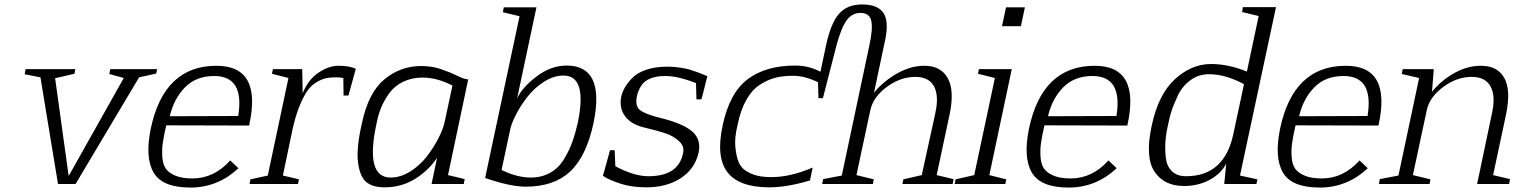

<svg xmlns="http://www.w3.org/2000/svg" viewBox="-20 -828 6815 864"><path d="M162 -480 91 -494 95 -517H319L315 -496L228 -476L289 -36L537 -477L472 -495L476 -517H687L683 -497L606 -480L320 0H241Z M744 -305 1052 -306Q1081 -486 944 -486Q862 -486 812 -434.5Q762 -383 744 -305ZM846 -25Q943 -25 1016 -106L1053 -71Q960 16 837 16Q711 16 671.5 -51Q632 -118 658 -247Q717 -532 954 -532Q1161 -532 1101 -263L728 -264Q717 -216 712.5 -184.5Q708 -153 710.5 -120Q713 -87 727 -68Q741 -49 770.5 -37Q800 -25 846 -25Z M1278 -477 1204 -496 1208 -517H1340L1342 -408Q1366 -469 1412.5 -500.5Q1459 -532 1503 -532Q1555 -532 1581 -518L1548 -398H1526L1525 -477Q1510 -480 1492 -480Q1468 -480 1451 -477Q1434 -474 1409.5 -461Q1385 -448 1367 -424.5Q1349 -401 1330 -356Q1311 -311 1297 -249L1253 -38Q1282 -32 1303 -26.5Q1324 -21 1325 -21L1321 0H1103L1107 -21L1185 -38Z M1980 -275 2016 -443Q1946 -479 1882 -479Q1833 -479 1794 -460Q1755 -441 1732 -409Q1709 -377 1695.5 -344.5Q1682 -312 1675 -275Q1621 -29 1738 -29Q1783 -29 1827 -57Q1871 -85 1901.5 -125Q1932 -165 1952.5 -205Q1973 -245 1980 -275ZM2087 -471 1996 -40Q2007 -38 2032.5 -31.5Q2058 -25 2071 -22L2067 0H1922L1947 -118Q1908 -60 1847 -22.5Q1786 15 1711 15Q1656 15 1627.5 -9.5Q1599 -34 1591 -98.5Q1583 -163 1609 -275Q1638 -412 1710.5 -471.5Q1783 -531 1875 -531Q1924 -531 1967 -516Q2010 -501 2040 -486Q2070 -471 2087 -471Z M2275 -241 2237 -63Q2307 -29 2369 -29Q2418 -29 2456.5 -51Q2495 -73 2518.5 -112.5Q2542 -152 2555.5 -189.5Q2569 -227 2580 -275Q2624 -488 2516 -488Q2471 -488 2427 -459.5Q2383 -431 2352 -390.5Q2321 -350 2300.5 -309.5Q2280 -269 2275 -241ZM2247 -795H2394L2307 -385Q2329 -434 2394 -483.5Q2459 -533 2530 -533Q2704 -533 2651 -275Q2619 -125 2546 -56.5Q2473 12 2346 12Q2276 12 2163 -27L2318 -755Q2307 -757 2280.5 -764Q2254 -771 2243 -773Z M3114 -381 3112 -454Q3031 -486 2973 -486Q2923 -486 2891 -467Q2859 -448 2846 -395Q2837 -351 2859.5 -333Q2882 -315 2945 -299Q3050 -274 3093 -238Q3136 -202 3124 -143Q3108 -69 3044.5 -27Q2981 15 2888 15Q2822 15 2770.5 -2Q2719 -19 2693 -37Q2695 -41 2725 -152H2746L2749 -80Q2833 -35 2898 -35Q3034 -35 3054 -140Q3061 -169 3036.5 -192Q3012 -215 2977.5 -227Q2943 -239 2888 -252Q2822 -266 2793.5 -304Q2765 -342 2776 -395Q2781 -415 2792 -434.5Q2803 -454 2825 -477Q2847 -500 2887.5 -514Q2928 -528 2981 -528Q3004 -528 3026 -525.5Q3048 -523 3064.5 -519.5Q3081 -516 3098.5 -510Q3116 -504 3125.5 -500.5Q3135 -497 3148 -491.5Q3161 -486 3163 -485Q3158 -467 3150 -433Q3142 -399 3136 -381Z M3452 -31Q3537 -31 3637 -74L3625 -16Q3521 15 3442 15Q3306 15 3253.5 -53Q3201 -121 3232 -264Q3263 -410 3344.5 -471.5Q3426 -533 3559 -533Q3620 -533 3672 -505L3697 -623Q3719 -725 3756 -766.5Q3793 -808 3860 -808Q3929 -808 3955 -770.5Q3981 -733 3963 -647L3913 -411Q3956 -463 4017 -497.5Q4078 -532 4140 -532Q4214 -532 4245 -476Q4276 -420 4253 -312L4195 -40L4271 -22L4267 0H4041L4045 -21L4128 -40L4189 -319Q4206 -397 4183 -439.5Q4160 -482 4099 -482Q4031 -482 3969.5 -436Q3908 -390 3896 -330L3834 -40L3912 -21L3908 0H3680L3684 -22L3768 -38L3892 -623Q3909 -700 3900.5 -735Q3892 -770 3852 -770Q3814 -770 3789.5 -736Q3765 -702 3744 -623L3683 -386H3663L3661 -458Q3601 -487 3549 -487Q3505 -487 3470.5 -478.5Q3436 -470 3400.5 -447.5Q3365 -425 3339 -379.5Q3313 -334 3299 -266Q3285 -208 3289 -167Q3293 -126 3303.5 -99.5Q3314 -73 3338.5 -58Q3363 -43 3389.5 -37Q3416 -31 3452 -31Z M4574 -710H4489L4507 -795H4592ZM4457 -477 4381 -496 4385 -517H4533L4432 -40L4508 -21L4504 0H4276L4280 -21L4364 -40Z M4696 -305 5004 -306Q5033 -486 4896 -486Q4814 -486 4764 -434.5Q4714 -383 4696 -305ZM4798 -25Q4895 -25 4968 -106L5005 -71Q4912 16 4789 16Q4663 16 4623.5 -51Q4584 -118 4610 -247Q4669 -532 4906 -532Q5113 -532 5053 -263L4680 -264Q4669 -216 4664.5 -184.5Q4660 -153 4662.5 -120Q4665 -87 4679 -68Q4693 -49 4722.5 -37Q4752 -25 4798 -25Z M5578 -449 5565 -456Q5489 -494 5421 -494Q5373 -494 5336 -466.5Q5299 -439 5279 -395.5Q5259 -352 5250 -322.5Q5241 -293 5236 -265Q5227 -227 5224.5 -192.5Q5222 -158 5226 -119.5Q5230 -81 5253 -58Q5276 -35 5317 -35Q5490 -35 5530 -225ZM5644 -756 5569 -774Q5571 -781 5573 -796H5722L5560 -38L5638 -21L5634 0H5489L5498 -91Q5473 -45 5422 -18Q5371 9 5308 9Q5218 9 5175 -56Q5132 -121 5163 -264Q5193 -404 5267.5 -472Q5342 -540 5430 -540Q5507 -540 5591 -506Z M5826 -305 6134 -306Q6163 -486 6026 -486Q5944 -486 5894 -434.5Q5844 -383 5826 -305ZM5928 -25Q6025 -25 6098 -106L6135 -71Q6042 16 5919 16Q5793 16 5753.5 -51Q5714 -118 5740 -247Q5799 -532 6036 -532Q6243 -532 6183 -263L5810 -264Q5799 -216 5794.5 -184.5Q5790 -153 5792.5 -120Q5795 -87 5809 -68Q5823 -49 5852.5 -37Q5882 -25 5928 -25Z M6699 -40 6775 -22 6771 0H6627L6694 -319Q6711 -396 6687.5 -439Q6664 -482 6603 -482Q6535 -482 6473.5 -436Q6412 -390 6400 -330L6338 -40L6417 -21L6413 0H6185L6189 -22L6273 -38L6366 -477Q6357 -479 6329.5 -485.5Q6302 -492 6288 -495L6292 -517H6432L6424 -415Q6465 -466 6524 -499Q6583 -532 6644 -532Q6719 -532 6749.5 -477Q6780 -422 6757 -312Z"/></svg>

Font: Afta serif
Style: Italic
Weight: 400
Italic angle: -12°
Designer: parq.ink
Foundry: Oriol Esparraguera Font
Version: Version 1.000